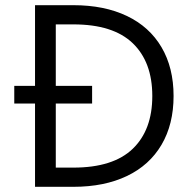

<svg xmlns="http://www.w3.org/2000/svg" viewBox="-20 -720 726 740"><path d="M195 -700V0H115V-700ZM263 -626H155V-700H263Q382 -700 469 -658.5Q556 -617 602.5 -538Q649 -459 649 -350Q649 -241 602.5 -162Q556 -83 469 -41.5Q382 0 263 0H155V-74H263Q416 -74 491.5 -146.5Q567 -219 567 -350Q567 -481 491.5 -553.5Q416 -626 263 -626ZM35 -389H335V-321H35Z"/></svg>

Font: TASA Explorer VF
Style: Regular
Weight: 400
Designer: Weizhong Zhang
Foundry: Local Remote
Version: Version 1.000;Glyphs 3.2 (3192)